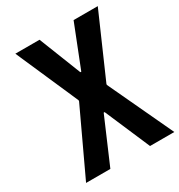

<svg xmlns="http://www.w3.org/2000/svg" viewBox="-210 -1056 1112 1195"><g transform="rotate(-30 346.0 -458.5)"><path d="M371.7 -614.6H378.3L497.4 -916.7H671.2L475.3 -469.4V-462.9L692.1 0H517.6L378.3 -324.2H371.7L232.4 0H57.9L274.7 -462.9V-469.4L78.8 -916.7H252.6Z"/></g></svg>

Font: TypoPRO Monoid
Style: Bold
Weight: 700
Width: 4
Monospace: yes
Designer: Andreas Larsen (@larsenwork)
Version: Version 0.61